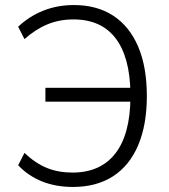

<svg xmlns="http://www.w3.org/2000/svg" viewBox="-20 -733 670 761"><path d="M269 8Q202 8 147.5 -13.5Q93 -35 52 -78L77 -127Q120 -86 165.5 -67.5Q211 -49 267 -49Q378 -49 437 -124.5Q496 -200 497 -347L518 -330H160V-385H517L497 -364Q495 -507 438 -581.5Q381 -656 271 -656Q215 -656 168 -636.5Q121 -617 77 -578L52 -627Q95 -668 151 -690.5Q207 -713 273 -713Q364 -713 428.5 -671Q493 -629 527.5 -548.5Q562 -468 562 -352Q562 -238 527.5 -157Q493 -76 427.5 -34Q362 8 269 8Z"/></svg>

Font: Nunito Sans 10pt SemiCondensed Light
Style: Regular
Weight: 300
Width: 4
Designer: Vernon Adams
Foundry: Vernon Adams
Version: Version 3.101;gftools[0.9.27]